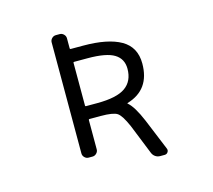

<svg xmlns="http://www.w3.org/2000/svg" viewBox="-115 -895 1231 1112"><g transform="rotate(-15 500.0 -338.5)"><path d="M372.1 -578.1Q367.2 -578.1 367.2 -574.2V-316.4Q367.2 -312.5 372.1 -312.5H439.5Q556.6 -312.5 608.4 -349.1Q660.2 -385.7 660.2 -460Q660.2 -519.5 612.3 -548.8Q564.5 -578.1 452.1 -578.1ZM309.6 -20.5Q295.9 -20.5 285.6 -30.8Q275.4 -41 275.4 -54.7V-720.7Q275.4 -734.4 285.6 -744.6Q295.9 -754.9 309.6 -754.9H333Q346.7 -754.9 356.9 -744.6Q367.2 -734.4 367.2 -720.7V-660.2Q367.2 -655.3 372.1 -655.3H446.3Q594.7 -655.3 672.9 -610.4Q751 -565.4 751 -466.8Q751 -309.6 609.4 -267.6Q608.4 -267.6 607.9 -266.1Q607.4 -264.6 609.4 -263.7Q644.5 -234.4 683.6 -141.6L760.7 45.9Q762.7 50.8 762.7 55.7Q762.7 61.5 758.8 67.4Q752 78.1 739.3 78.1H711.9Q696.3 78.1 683.6 69.3Q670.9 60.5 665 45.9L592.8 -133.8Q562.5 -203.1 538.6 -219.2Q514.6 -235.4 439.5 -235.4H372.1Q367.2 -235.4 367.2 -230.5V-54.7Q367.2 -41 356.9 -30.8Q346.7 -20.5 333 -20.5Z"/></g></svg>

Font: Rounded-L Mgen+ 2m regular
Style: Regular
Weight: 400
Designer: [Source Han Sans]
Ryoko NISHIZUKA  (kana & ideographs); Paul D. Hunt (Latin, Greek & Cyrillic); Wenlong ZHANG  (bopomofo
Version: Version 1.059.20150602